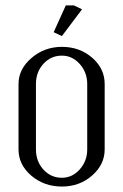

<svg xmlns="http://www.w3.org/2000/svg" viewBox="-20 -684 452 704"><path d="M47.9 -136.2V-376Q47.9 -430.7 95.5 -471.4Q143.1 -512.2 207 -512.2Q272 -512.2 317.9 -472.4Q363.8 -432.6 363.8 -376V-136.2Q363.8 -80.6 317.6 -40.3Q271.5 0 207 0Q141.6 0 94.7 -40Q47.9 -80.1 47.9 -136.2ZM111.8 -136.2Q111.8 -92.3 139.2 -62.3Q166.5 -32.2 207 -32.2Q245.1 -32.2 272.5 -63Q299.8 -93.8 299.8 -136.2V-376Q299.8 -418.5 272.5 -449.2Q245.1 -480 207 -480Q166.5 -480 139.2 -450Q111.8 -419.9 111.8 -376ZM176.8 -565.9 221.2 -664.1H251L280.8 -649.9L207 -551.8Z"/></svg>

Font: Gawaa
Style: Regular
Weight: 400
Designer: T. Christopher White
Version: Version 1.0